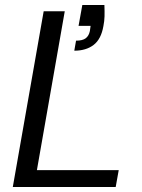

<svg xmlns="http://www.w3.org/2000/svg" viewBox="-20 -745 567 765"><path d="M31 0 154 -700H238L127 -67H453L441 0ZM276 -543 283 -583Q309 -583 321.5 -592.5Q334 -602 338 -621L341 -642H293L308 -725H396Q397 -699 396.5 -680Q396 -661 392 -641Q383 -589 353 -566Q323 -543 276 -543Z"/></svg>

Font: DM Sans 18pt
Style: Italic
Weight: 400
Italic angle: -10°
Designer: Colophon Foundry, Jonny Pinhorn
Foundry: Colophon Foundry
Version: Version 4.004;gftools[0.9.30]